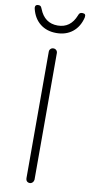

<svg xmlns="http://www.w3.org/2000/svg" viewBox="-110 -944 462 983"><g transform="rotate(10 121.0 -452.5)"><path d="M121 0Q111 0 105.5 -6Q100 -12 100 -21V-679Q100 -688 106 -694Q112 -700 121 -700Q130 -700 136 -694Q142 -688 142 -679V-21Q141 -12 135 -6Q129 0 121 0ZM-9 -883Q-10 -885 -10 -890Q-10 -905 6 -905Q15 -905 18.5 -901.5Q22 -898 26 -888Q53 -819 121 -819Q188 -819 215 -888Q218 -897 222.5 -900.5Q227 -904 235 -904Q246 -904 249.5 -899Q253 -894 251 -883Q239 -834 205 -807Q171 -780 121 -780Q71 -780 37 -807Q3 -834 -9 -883Z"/></g></svg>

Font: Quicksand Light
Style: Regular
Weight: 300
Designer: Andrew Paglinawan
Foundry: Andrew Paglinawan
Version: Version 3.000